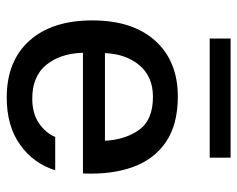

<svg xmlns="http://www.w3.org/2000/svg" viewBox="-89 -631 726 588"><g transform="rotate(90 274.0 -337.0)"><path d="M462.9 -680.2V-616.2H98.1V-680.2ZM141.6 -228Q143.6 -158.7 178.7 -115.7Q213.9 -72.8 281.7 -72.8Q327.6 -72.8 357.4 -93.3Q387.2 -113.8 399.4 -143.1H501.5Q480.5 -76.2 423.1 -35.4Q365.7 5.4 278.8 5.4Q167 5.4 104.7 -64Q42.5 -133.3 42.5 -256.8Q42.5 -380.4 105 -449.5Q167.5 -518.6 275.4 -518.6Q361.3 -518.6 414.6 -482.4Q467.8 -446.3 491.5 -381.1Q515.1 -315.9 511.2 -228ZM142.6 -295.4H411.1Q407.7 -358.4 377.4 -400.4Q347.2 -442.4 276.4 -442.4Q215.3 -442.4 180.4 -401.6Q145.5 -360.8 142.6 -295.4Z"/></g></svg>

Font: Estedad-FD Medium
Style: Regular
Weight: 500
Designer: Amin Abedi
Version: Version 7.3